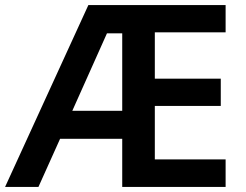

<svg xmlns="http://www.w3.org/2000/svg" viewBox="-20 -734 965 754"><path d="M866 0H460V-189H216L131 0H0L327 -714H866V-607H588V-425H847V-318H588V-108H866ZM264 -299H460V-603H400Z"/></svg>

Font: Noto Sans Cham SemiBold
Style: Regular
Weight: 600
Version: Version 2.002